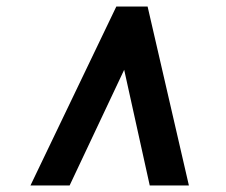

<svg xmlns="http://www.w3.org/2000/svg" viewBox="-20 -768 690 586"><path d="M73 -202 335 -748H430.5L556.5 -202H437L359 -555L192.5 -202Z"/></svg>

Font: Merriweather 24pt Black
Style: Italic
Weight: 900
Italic angle: -7.8°
Designer: Eben Sorkin
Foundry: Eben Sorkin
Version: Version 2.101